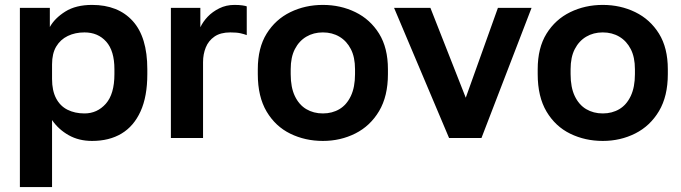

<svg xmlns="http://www.w3.org/2000/svg" viewBox="-20 -562 2775 782"><path d="M61 200V-530H183V-452Q203 -488 246 -515Q289 -542 355 -542Q461 -542 520.5 -476.5Q580 -411 580 -280V-260Q580 -169 552.5 -108.5Q525 -48 475 -18Q425 12 355 12Q301 12 259.5 -11.5Q218 -35 192 -73V200ZM324 -100Q376 -100 411 -139.5Q446 -179 446 -260V-280Q446 -355 412.5 -392.5Q379 -430 324 -430Q286 -430 256 -415.5Q226 -401 209 -372.5Q192 -344 192 -300V-240Q192 -193 208.5 -161.5Q225 -130 255 -115Q285 -100 324 -100Z M676 0V-530H796V-451Q807 -474 826 -494Q845 -514 873 -528Q901 -542 935 -542Q954 -542 967.5 -540Q981 -538 985 -536V-419Q975 -423 959.5 -426.5Q944 -430 918 -430Q878 -430 853.5 -413Q829 -396 818 -368.5Q807 -341 807 -309V0Z M1295 12Q1223 12 1162.5 -17.5Q1102 -47 1066 -107.5Q1030 -168 1030 -260V-280Q1030 -367 1066 -425Q1102 -483 1162.5 -512.5Q1223 -542 1295 -542Q1367 -542 1427.5 -512.5Q1488 -483 1524 -425Q1560 -367 1560 -280V-260Q1560 -170 1524 -109.5Q1488 -49 1427.5 -18.5Q1367 12 1295 12ZM1295 -100Q1333 -100 1362.5 -117.5Q1392 -135 1409 -171Q1426 -207 1426 -260V-280Q1426 -329 1409 -362Q1392 -395 1362.5 -412.5Q1333 -430 1295 -430Q1257 -430 1227.5 -412.5Q1198 -395 1181 -362Q1164 -329 1164 -280V-260Q1164 -206 1181 -170.5Q1198 -135 1227.5 -117.5Q1257 -100 1295 -100Z M1809 0 1585 -530H1733L1877 -164L2008 -530H2145L1941 0Z M2435 12Q2363 12 2302.5 -17.5Q2242 -47 2206 -107.5Q2170 -168 2170 -260V-280Q2170 -367 2206 -425Q2242 -483 2302.5 -512.5Q2363 -542 2435 -542Q2507 -542 2567.5 -512.5Q2628 -483 2664 -425Q2700 -367 2700 -280V-260Q2700 -170 2664 -109.5Q2628 -49 2567.5 -18.5Q2507 12 2435 12ZM2435 -100Q2473 -100 2502.5 -117.5Q2532 -135 2549 -171Q2566 -207 2566 -260V-280Q2566 -329 2549 -362Q2532 -395 2502.5 -412.5Q2473 -430 2435 -430Q2397 -430 2367.5 -412.5Q2338 -395 2321 -362Q2304 -329 2304 -280V-260Q2304 -206 2321 -170.5Q2338 -135 2367.5 -117.5Q2397 -100 2435 -100Z"/></svg>

Font: Golos Text SemiBold
Style: Regular
Weight: 600
Designer: A.Korolkova, Vitaly Kuzmin
Foundry: ParaType Ltd
Version: Version 2.004